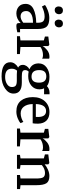

<svg xmlns="http://www.w3.org/2000/svg" viewBox="808 -1446 837 2494"><g transform="rotate(90 1227.0 -198.5)"><path d="M30 -112Q30 -182 98 -215Q166 -248 275 -250V-270Q275 -318 257.5 -338.5Q240 -359 193 -359Q134 -359 64 -324L44 -364Q62 -380 113 -400Q164 -420 213 -420Q293 -420 324.5 -387Q356 -354 356 -273V-40H399V-4Q348 8 318 8Q296 8 287.5 1Q279 -6 279 -28V-48Q223 8 155 8Q101 8 65.5 -23Q30 -54 30 -112ZM193 -47Q231 -47 275 -82V-208Q199 -208 161 -184Q123 -160 123 -122Q123 -84 142 -65.5Q161 -47 193 -47ZM108 -490Q88 -490 75.5 -504.5Q63 -519 63 -540Q63 -565 76.5 -581Q90 -597 116 -597Q138 -597 151 -583Q164 -569 164 -548Q164 -523 149.5 -506.5Q135 -490 108 -490ZM278 -490Q258 -490 246 -505Q234 -520 234 -540Q234 -565 247.5 -581Q261 -597 287 -597Q309 -597 322 -583Q335 -569 335 -548Q335 -523 320.5 -506.5Q306 -490 278 -490Z M450 0V-39L504 -45V-349L454 -363V-407L559 -420H561L578 -407V-334H579Q591 -359 629 -390.5Q667 -422 717 -422Q734 -422 742 -418V-327Q725 -338 697 -338Q635 -338 590 -305V-45L682 -38V0Z M1140 -294Q1141 -228 1092.5 -187Q1044 -146 968 -146Q936 -146 910 -152Q890 -132 890 -107Q890 -81 908 -72Q926 -63 971 -63H1052Q1195 -63 1195 45Q1195 110 1129 155Q1063 200 973 200H972Q788 200 788 87Q788 55 808 27.5Q828 0 857 -15Q822 -33 822 -76Q822 -102 838 -125.5Q854 -149 879 -162Q803 -195 803 -282Q803 -346 854.5 -384Q906 -422 977 -422Q1058 -422 1098 -389Q1109 -401 1132 -412Q1155 -423 1181 -423H1204V-352H1126Q1140 -327 1140 -294ZM945 2Q918 2 897 -1Q872 28 872 68Q872 154 980 154Q1032 154 1071 130Q1110 106 1110 66Q1110 32 1092.5 17Q1075 2 1025 2ZM1053 -286Q1053 -381 972 -381Q890 -381 890 -289Q890 -189 975 -189Q1053 -189 1053 -286Z M1428 8Q1336 8 1288.5 -50Q1241 -108 1241 -206Q1241 -304 1295.5 -363Q1350 -422 1436 -422Q1506 -422 1545 -384Q1584 -346 1586 -275Q1586 -226 1581 -204H1331Q1333 -131 1365 -89.5Q1397 -48 1453 -48Q1482 -48 1513.5 -58.5Q1545 -69 1563 -83L1579 -47Q1558 -26 1515 -9Q1472 8 1428 8ZM1422 -378Q1336 -378 1331 -245H1498Q1498 -250 1498.5 -261Q1499 -272 1499 -277Q1497 -378 1422 -378Z M1649 0V-39L1703 -45V-349L1653 -363V-407L1758 -420H1760L1777 -407V-334H1778Q1790 -359 1828 -390.5Q1866 -422 1916 -422Q1933 -422 1941 -418V-327Q1924 -338 1896 -338Q1834 -338 1789 -305V-45L1881 -38V0Z M1991 0V-39L2037 -46V-349L1985 -363V-407L2096 -420H2098L2114 -407V-360Q2141 -384 2183.5 -402.5Q2226 -421 2266 -421Q2334 -421 2359.5 -382.5Q2385 -344 2385 -251V-46L2435 -40V0H2253V-39L2298 -46V-251Q2298 -313 2284 -338.5Q2270 -364 2226 -364Q2173 -364 2124 -323V-46L2172 -39V0Z"/></g></svg>

Font: Aikya Medium
Style: Regular
Weight: 500
Designer: Neelakash Kshetrimayum (Latin subset based on Merriweather by Eben Sorkin)
Foundry: Brand New Type
Version: Version 1.00 b005